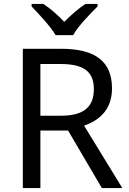

<svg xmlns="http://www.w3.org/2000/svg" viewBox="-20 -964 662 984"><path d="M265 -784H355C379 -829 442 -893 480 -931V-944H418C383 -921 345 -888 309 -852C276 -888 237 -921 202 -944H142V-931C178 -893 239 -829 265 -784ZM294 -714H97V0H187V-295H329L502 0H607L411 -320C483 -345 554 -397 554 -511C554 -647 471 -714 294 -714ZM289 -636C406 -636 461 -600 461 -507C461 -417 410 -371 294 -371H187V-636Z"/></svg>

Font: Noto Sans Arabic
Style: Regular
Weight: 400
Designer: Monotype Design Team, Nadine Chahine, Nizar Qandah and Khaled Hosny
Foundry: Monotype Imaging Inc.
Version: Version 2.012